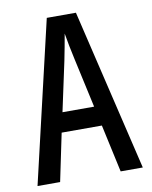

<svg xmlns="http://www.w3.org/2000/svg" viewBox="-81 -776 663 837"><g transform="rotate(-10 250.0 -357.5)"><path d="M17 0 184 -715H313L483 0H385L339 -211H161L117 0ZM227 -517 180 -298H320L272 -517Q266 -544 259.5 -576.5Q253 -609 249 -634Q245 -609 238.5 -576Q232 -543 227 -517Z"/></g></svg>

Font: Noto Sans Mono ExtraCondensed Medium
Style: Regular
Weight: 500
Width: 2
Designer: Monotype Design Team
Foundry: Monotype Imaging Inc.
Version: Version 2.014